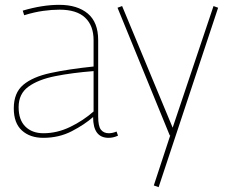

<svg xmlns="http://www.w3.org/2000/svg" viewBox="-20 -560 937 794"><path d="M37 -112Q37 -176 76 -209Q115 -242 188.5 -258Q262 -274 367 -285V-394Q367 -454 332 -487Q297 -520 226 -520Q195 -520 158.5 -515Q122 -510 80 -497L74 -516Q155 -540 225 -540Q300 -540 343 -504Q386 -468 386 -394V-78Q386 -38 397.5 -23.5Q409 -9 430 -9Q445 -9 462 -16L468 1Q457 6 447.5 8Q438 10 429 10Q365 10 365 -76Q330 -45 277 -17.5Q224 10 159 10Q104 10 70.5 -20.5Q37 -51 37 -112ZM57 -117Q57 -64 85 -36.5Q113 -9 160 -9Q216 -9 270 -35Q324 -61 367 -99V-266Q278 -259 208 -245Q138 -231 97.5 -201.5Q57 -172 57 -117Z M616 207 684 0H682L466 -528L485 -535L694 -32L863 -535L882 -528L636 214Z"/></svg>

Font: Georama Thin
Style: Regular
Weight: 100
Designer: Jean-Baptiste Levee
Foundry: Production Type
Version: Version 1.000